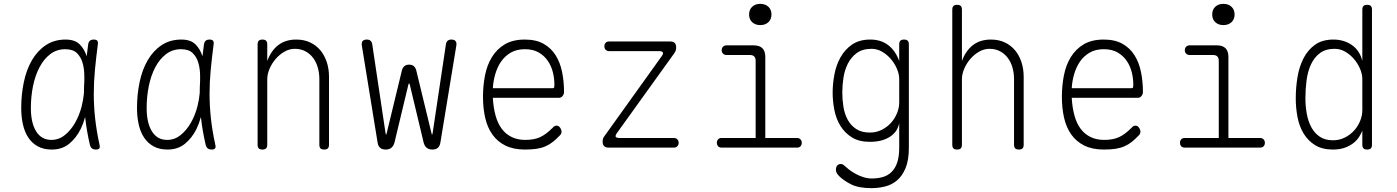

<svg xmlns="http://www.w3.org/2000/svg" viewBox="-20 -765 7240 995"><path d="M248 10Q206 10 176 -6.5Q146 -23 127 -51.5Q108 -80 99 -119.5Q90 -159 90 -205Q90 -275 103.5 -339.5Q117 -404 145.5 -453Q174 -502 217.5 -531Q261 -560 320 -560Q367 -560 392 -536Q417 -512 429 -474V-472Q433 -503 437 -535Q439 -548 446 -554Q453 -560 466 -560Q479 -560 484 -554Q489 -548 487 -535Q478 -466 472 -403Q466 -340 466 -278Q466 -216 473 -151.5Q480 -87 496 -14Q499 -2 494.5 4Q490 10 477 10Q464 10 456.5 4Q449 -2 446 -14Q429 -87 422 -152Q422 -155 421 -158Q412 -125 398 -96Q375 -50 338.5 -20Q302 10 248 10ZM246 -40Q285 -40 316 -65Q347 -90 369 -128.5Q391 -167 403 -213Q412 -249 415 -282Q415 -313 417 -345V-371Q417 -408 408 -439Q399 -470 378.5 -490Q358 -510 318 -510Q274 -510 240.5 -484.5Q207 -459 184.5 -416Q162 -373 151 -318.5Q140 -264 140 -205Q140 -128 167.5 -84Q195 -40 246 -40Z M848 10Q806 10 776 -6.5Q746 -23 727 -51.5Q708 -80 699 -119.5Q690 -159 690 -205Q690 -275 703.5 -339.5Q717 -404 745.5 -453Q774 -502 817.5 -531Q861 -560 920 -560Q967 -560 992 -536Q1017 -512 1029 -474V-472Q1033 -503 1037 -535Q1039 -548 1046 -554Q1053 -560 1066 -560Q1079 -560 1084 -554Q1089 -548 1087 -535Q1078 -466 1072 -403Q1066 -340 1066 -278Q1066 -216 1073 -151.5Q1080 -87 1096 -14Q1099 -2 1094.5 4Q1090 10 1077 10Q1064 10 1056.5 4Q1049 -2 1046 -14Q1029 -87 1022 -152Q1022 -155 1021 -158Q1012 -125 998 -96Q975 -50 938.5 -20Q902 10 848 10ZM846 -40Q885 -40 916 -65Q947 -90 969 -128.5Q991 -167 1003 -213Q1012 -249 1015 -282Q1015 -313 1017 -345V-371Q1017 -408 1008 -439Q999 -470 978.5 -490Q958 -510 918 -510Q874 -510 840.5 -484.5Q807 -459 784.5 -416Q762 -373 751 -318.5Q740 -264 740 -205Q740 -128 767.5 -84Q795 -40 846 -40Z M1365 -355V-15Q1365 -2 1359 4Q1353 10 1340 10Q1327 10 1321 4Q1315 -2 1315 -15V-535Q1315 -548 1321 -554Q1327 -560 1340 -560Q1353 -560 1359 -554Q1365 -548 1365 -535V-449Q1385 -503 1422.5 -531.5Q1460 -560 1515 -560Q1556 -560 1587.5 -545Q1619 -530 1640.5 -504Q1662 -478 1673.5 -443Q1685 -408 1685 -367V-15Q1685 -2 1679 4Q1673 10 1660 10Q1647 10 1641 4Q1635 -2 1635 -15V-355Q1635 -386 1627 -414.5Q1619 -443 1603 -464.5Q1587 -486 1563 -499Q1539 -512 1508 -512Q1480 -512 1454.5 -497.5Q1429 -483 1409 -460Q1389 -437 1377 -409Q1365 -381 1365 -355Z M1979 10Q1961 10 1950.5 1.5Q1940 -7 1937 -25L1855 -530Q1853 -545 1859.5 -552.5Q1866 -560 1881 -560Q1893 -560 1900 -554Q1907 -548 1909 -536L1978 -75Q1980 -67 1981 -67Q1982 -67 1984 -75L2063 -401Q2067 -415 2076 -422.5Q2085 -430 2100 -430Q2115 -430 2124 -422.5Q2133 -415 2137 -401L2216 -75Q2218 -67 2219 -67Q2220 -67 2222 -75L2291 -536Q2293 -548 2300 -554Q2307 -560 2319 -560Q2334 -560 2340.5 -552.5Q2347 -545 2345 -530L2262 -25Q2259 -8 2249 1Q2239 10 2221 10Q2203 10 2192 1.5Q2181 -7 2176 -24L2104 -325Q2102 -333 2100 -333Q2098 -333 2096 -325L2024 -25Q2019 -8 2008 1Q1997 10 1979 10Z M2864 -114Q2875 -114 2882.5 -103.5Q2890 -93 2890 -82Q2890 -77 2888 -72.5Q2886 -68 2882 -64Q2863 -44 2845.5 -30Q2828 -16 2807.5 -7Q2787 2 2761.5 6Q2736 10 2700 10Q2641 10 2599.5 -10.5Q2558 -31 2532 -67.5Q2506 -104 2494.5 -154Q2483 -204 2483 -263Q2483 -321 2493.5 -374.5Q2504 -428 2529.5 -469.5Q2555 -511 2596.5 -535.5Q2638 -560 2700 -560Q2758 -560 2797 -538Q2836 -516 2859.5 -478.5Q2883 -441 2893 -391.5Q2903 -342 2903 -288Q2903 -277 2895.5 -267.5Q2888 -258 2876 -258H2534Q2537 -206 2548.5 -165Q2560 -124 2581 -96.5Q2602 -69 2632.5 -54.5Q2663 -40 2702 -40Q2748 -40 2778.5 -54Q2809 -68 2841 -100Q2846 -105 2851 -109.5Q2856 -114 2864 -114ZM2534 -308H2845Q2850 -308 2851.5 -311.5Q2853 -315 2853 -329Q2853 -359 2845 -391Q2837 -423 2819 -449.5Q2801 -476 2772 -493Q2743 -510 2700 -510Q2657 -510 2626.5 -492Q2596 -474 2576.5 -445.5Q2557 -417 2546.5 -380.5Q2536 -344 2534 -308Z M3134 0Q3119 0 3111 -7.5Q3103 -15 3103 -31Q3103 -39 3105 -46Q3107 -53 3112 -59L3410 -475Q3413 -479 3414.5 -482.5Q3416 -486 3416 -489Q3416 -495 3411 -497.5Q3406 -500 3397 -500H3137Q3126 -500 3119 -507Q3112 -514 3112 -525Q3112 -536 3118.5 -543Q3125 -550 3136 -550H3453Q3469 -550 3476.5 -542.5Q3484 -535 3484 -519Q3484 -511 3482 -504Q3480 -497 3475 -490L3176 -74Q3173 -69 3171.5 -66Q3170 -63 3170 -60Q3170 -55 3175 -52.5Q3180 -50 3189 -50H3472Q3483 -50 3490 -43Q3497 -36 3497 -25Q3497 -14 3490 -7Q3483 0 3472 0Z M4110 -50Q4121 -50 4128 -43Q4135 -36 4135 -25Q4135 -14 4128.5 -7Q4122 0 4111 0H3719Q3708 0 3701.5 -7Q3695 -14 3695 -25Q3695 -36 3701.5 -43Q3708 -50 3719 -50H3896V-450Q3896 -465 3888.5 -472.5Q3881 -480 3866 -480H3745Q3734 -480 3727 -487Q3720 -494 3720 -505Q3720 -516 3727 -523Q3734 -530 3745 -530H3886Q3916 -530 3931 -515Q3946 -500 3946 -470V-50ZM3920 -635Q3894 -635 3878 -650Q3862 -665 3862 -690Q3862 -715 3878 -730Q3894 -745 3920 -745Q3946 -745 3962 -730Q3978 -715 3978 -690Q3978 -665 3962 -650Q3946 -635 3920 -635Z M4640 -128Q4638 -113 4629 -95.5Q4620 -78 4602 -63.5Q4584 -49 4556 -39.5Q4528 -30 4487 -30Q4432 -30 4395 -53Q4358 -76 4335.5 -112.5Q4313 -149 4304 -194.5Q4295 -240 4295 -285Q4295 -330 4304 -378.5Q4313 -427 4335.5 -467.5Q4358 -508 4395.5 -534Q4433 -560 4490 -560Q4545 -560 4582.5 -531.5Q4620 -503 4640 -449V-535Q4640 -548 4646 -554Q4652 -560 4665 -560Q4678 -560 4684 -554Q4690 -548 4690 -535V0Q4690 65 4673 106Q4656 147 4628.5 170Q4601 193 4566.5 201.5Q4532 210 4496 210Q4430 210 4391 190.5Q4352 171 4328 147Q4319 137 4315.5 130.5Q4312 124 4312 114Q4312 108 4313.5 102.5Q4315 97 4318.5 93Q4322 89 4326.5 87Q4331 85 4337 85Q4342 85 4347 87Q4352 89 4360 97Q4366 103 4379.5 113.5Q4393 124 4411.5 134.5Q4430 145 4452.5 152.5Q4475 160 4498 160Q4527 160 4553 153Q4579 146 4598.5 128Q4618 110 4629 79Q4640 48 4640 0ZM4488 -78Q4521 -78 4549 -92Q4577 -106 4597 -128Q4617 -150 4628.5 -178Q4640 -206 4640 -234V-355Q4640 -381 4628 -409Q4616 -437 4596 -460Q4576 -483 4550.5 -497.5Q4525 -512 4497 -512Q4450 -512 4420.5 -490.5Q4391 -469 4374 -435.5Q4357 -402 4351 -362Q4345 -322 4345 -285Q4345 -248 4351 -211Q4357 -174 4373 -144.5Q4389 -115 4417 -96.5Q4445 -78 4488 -78Z M4965 -355V-15Q4965 -2 4959 4Q4953 10 4940 10Q4927 10 4921 4Q4915 -2 4915 -15V-715Q4915 -728 4921 -734Q4927 -740 4940 -740Q4953 -740 4959 -734Q4965 -728 4965 -715V-449Q4985 -503 5022.5 -531.5Q5060 -560 5115 -560Q5156 -560 5187.5 -545Q5219 -530 5240.5 -504Q5262 -478 5273.5 -443Q5285 -408 5285 -367V-15Q5285 -2 5279 4Q5273 10 5260 10Q5247 10 5241 4Q5235 -2 5235 -15V-355Q5235 -386 5227 -414.5Q5219 -443 5203 -464.5Q5187 -486 5163 -499Q5139 -512 5108 -512Q5080 -512 5054.5 -497.5Q5029 -483 5009 -460Q4989 -437 4977 -409Q4965 -381 4965 -355Z M5864 -114Q5875 -114 5882.5 -103.5Q5890 -93 5890 -82Q5890 -77 5888 -72.5Q5886 -68 5882 -64Q5863 -44 5845.5 -30Q5828 -16 5807.5 -7Q5787 2 5761.5 6Q5736 10 5700 10Q5641 10 5599.5 -10.5Q5558 -31 5532 -67.5Q5506 -104 5494.5 -154Q5483 -204 5483 -263Q5483 -321 5493.5 -374.5Q5504 -428 5529.5 -469.5Q5555 -511 5596.5 -535.5Q5638 -560 5700 -560Q5758 -560 5797 -538Q5836 -516 5859.5 -478.5Q5883 -441 5893 -391.5Q5903 -342 5903 -288Q5903 -277 5895.5 -267.5Q5888 -258 5876 -258H5534Q5537 -206 5548.5 -165Q5560 -124 5581 -96.5Q5602 -69 5632.5 -54.5Q5663 -40 5702 -40Q5748 -40 5778.5 -54Q5809 -68 5841 -100Q5846 -105 5851 -109.5Q5856 -114 5864 -114ZM5534 -308H5845Q5850 -308 5851.5 -311.5Q5853 -315 5853 -329Q5853 -359 5845 -391Q5837 -423 5819 -449.5Q5801 -476 5772 -493Q5743 -510 5700 -510Q5657 -510 5626.5 -492Q5596 -474 5576.5 -445.5Q5557 -417 5546.5 -380.5Q5536 -344 5534 -308Z M6510 -50Q6521 -50 6528 -43Q6535 -36 6535 -25Q6535 -14 6528.5 -7Q6522 0 6511 0H6119Q6108 0 6101.5 -7Q6095 -14 6095 -25Q6095 -36 6101.5 -43Q6108 -50 6119 -50H6296V-450Q6296 -465 6288.5 -472.5Q6281 -480 6266 -480H6145Q6134 -480 6127 -487Q6120 -494 6120 -505Q6120 -516 6127 -523Q6134 -530 6145 -530H6286Q6316 -530 6331 -515Q6346 -500 6346 -470V-50ZM6320 -635Q6294 -635 6278 -650Q6262 -665 6262 -690Q6262 -715 6278 -730Q6294 -745 6320 -745Q6346 -745 6362 -730Q6378 -715 6378 -690Q6378 -665 6362 -650Q6346 -635 6320 -635Z M7065 10Q7052 10 7046 4Q7040 -2 7040 -15V-88Q7034 -73 7023.5 -56Q7013 -39 6995 -24.5Q6977 -10 6950.5 0Q6924 10 6887 10Q6832 10 6795 -13Q6758 -36 6735.5 -73.5Q6713 -111 6704 -158.5Q6695 -206 6695 -255Q6695 -311 6704 -365.5Q6713 -420 6735.5 -463.5Q6758 -507 6795.5 -533.5Q6833 -560 6890 -560Q6945 -560 6986 -531.5Q7027 -503 7040 -449V-715Q7040 -728 7046 -734Q7052 -740 7065 -740Q7078 -740 7084 -734Q7090 -728 7090 -715V-15Q7090 -2 7084 4Q7078 10 7065 10ZM6888 -38Q6921 -38 6949 -52Q6977 -66 6997 -88Q7017 -110 7028.5 -138Q7040 -166 7040 -194V-355Q7040 -381 7028 -409Q7016 -437 6996 -460Q6976 -483 6950.5 -497.5Q6925 -512 6897 -512Q6850 -512 6820.5 -490Q6791 -468 6774 -431.5Q6757 -395 6751 -349Q6745 -303 6745 -255Q6745 -215 6752 -176Q6759 -137 6775.5 -106Q6792 -75 6819.5 -56.5Q6847 -38 6888 -38Z"/></svg>

Font: Maple Mono NL Thin
Style: Regular
Weight: 250
Monospace: yes
Designer: subframe7536
Version: Version 7.000